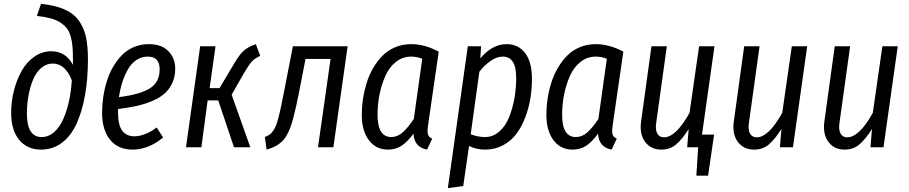

<svg xmlns="http://www.w3.org/2000/svg" viewBox="-20 -767 4732 1000"><path d="M193.8 12.2Q122.1 12.2 80.1 -38.3Q38.1 -88.9 38.1 -178.2Q38.1 -239.3 53 -296.9Q67.9 -354.5 94 -399.9Q120.1 -445.3 160.2 -472.7Q200.2 -500 247.1 -500Q322.3 -500 359.9 -429.2V-460Q359.9 -499 357.4 -525.9Q355 -552.7 347.9 -578.1Q340.8 -603.5 327.9 -619.9Q314.9 -636.2 293.9 -649.9Q272.9 -663.6 243.2 -671.6Q213.4 -679.7 171.9 -684.1L193.8 -747.1Q267.6 -739.3 315.9 -718Q364.3 -696.8 390.9 -659.2Q417.5 -621.6 427.7 -574.2Q438 -526.9 438 -458Q438 -356.9 423.1 -272.5Q408.2 -188 379.2 -123.8Q350.1 -59.6 302.7 -23.7Q255.4 12.2 193.8 12.2ZM196.8 -53.2Q231.9 -53.2 261 -78.1Q290 -103 308.8 -145.3Q327.6 -187.5 339.1 -239.3Q350.6 -291 354 -349.1Q319.3 -436 254.9 -436Q221.2 -436 194.3 -412.8Q167.5 -389.6 151.9 -351.3Q136.2 -313 128.2 -268.1Q120.1 -223.1 120.1 -175.8Q120.1 -53.2 196.8 -53.2Z M892.6 -409.2Q892.6 -366.7 876.7 -333.3Q860.8 -299.8 834.7 -277.6Q808.6 -255.4 768.8 -239.3Q729 -223.1 688 -214.4Q647 -205.6 594.7 -199.2V-182.1Q594.7 -115.2 616.7 -86.2Q638.7 -57.1 678.7 -57.1Q734.4 -57.1 795.9 -103L829.6 -50.8Q752.9 12.2 670.9 12.2Q595.2 12.2 553.5 -38.8Q511.7 -89.8 511.7 -180.2Q511.7 -221.2 517.8 -262.2Q523.9 -303.2 536.4 -343.8Q548.8 -384.3 569.1 -418.9Q589.4 -453.6 615.5 -480.2Q641.6 -506.8 677.7 -522Q713.9 -537.1 755.9 -537.1Q821.3 -537.1 856.9 -500.7Q892.6 -464.4 892.6 -409.2ZM749.5 -472.2Q716.8 -472.2 690.2 -454.3Q663.6 -436.5 646 -405.3Q628.4 -374 616.9 -338.4Q605.5 -302.7 599.6 -261.2Q710 -274.9 760.7 -306.9Q811.5 -338.9 811.5 -405.8Q811.5 -472.2 749.5 -472.2Z M1312.5 -537.1 1335.4 -476.1Q1305.7 -462.4 1291 -445.8Q1276.4 -429.2 1252.4 -389.2L1186.5 -273.9L1283.7 0H1198.7L1116.7 -244.1H1061.5L1028.8 0H948.7L1022.5 -525.9H1102.5L1071.8 -308.1H1123.5L1200.7 -438Q1226.6 -481.9 1248.8 -502.2Q1271 -522.5 1312.5 -537.1Z M1790.5 -525.9 1716.3 0H1636.2L1701.7 -460H1571.3L1538.6 -292Q1529.3 -246.1 1522.7 -215.6Q1516.1 -185.1 1508.1 -154.8Q1500 -124.5 1493.2 -105.7Q1486.3 -86.9 1476.6 -68.4Q1466.8 -49.8 1457 -38.8Q1447.3 -27.8 1433.6 -17.6Q1419.9 -7.3 1404.5 -0.7Q1389.2 5.9 1368.7 12.2L1359.4 -53.2Q1374 -59.6 1383.3 -65.4Q1392.6 -71.3 1401.9 -84.5Q1411.1 -97.7 1416.7 -111.3Q1422.4 -125 1430.2 -154.5Q1438 -184.1 1444.3 -214.6Q1450.7 -245.1 1461.4 -299.8L1505.4 -525.9Z M2122.1 -537.1Q2191.9 -537.1 2265.1 -498L2210 -118.2Q2207.5 -100.6 2207 -92.3Q2206.5 -84 2207.8 -73.2Q2209 -62.5 2214.8 -56.2Q2220.7 -49.8 2231 -44.9L2204.1 12.2Q2137.2 -0.5 2133.3 -70.8Q2104 -30.3 2073.2 -9Q2042.5 12.2 2001 12.2Q1938 12.2 1901.1 -37.1Q1864.3 -86.4 1864.3 -168.9Q1864.3 -210.4 1870.6 -252.2Q1877 -293.9 1889.9 -335.7Q1902.8 -377.4 1924.1 -413.6Q1945.3 -449.7 1972.9 -477.5Q2000.5 -505.4 2038.8 -521.2Q2077.1 -537.1 2122.1 -537.1ZM2121.1 -472.2Q2076.7 -472.2 2041.7 -444.3Q2006.8 -416.5 1986.8 -371.1Q1966.8 -325.7 1956.5 -274.2Q1946.3 -222.7 1946.3 -168.9Q1946.3 -53.2 2018.1 -53.2Q2050.3 -53.2 2077.6 -77.6Q2105 -102.1 2135.3 -147.9L2179.2 -460.9Q2151.4 -472.2 2121.1 -472.2Z M2312.5 212.9 2416.5 -525.9H2485.8L2481.4 -462.9Q2543.9 -537.1 2618.7 -537.1Q2679.7 -537.1 2715.1 -490.5Q2750.5 -443.8 2750.5 -357.9Q2750.5 -306.6 2742.7 -256.6Q2734.9 -206.5 2716.3 -157.2Q2697.8 -107.9 2670.4 -70.8Q2643.1 -33.7 2600.6 -10.7Q2558.1 12.2 2505.9 12.2Q2460.4 12.2 2422.9 -6.8L2392.6 202.1ZM2505.9 -53.2Q2548.3 -53.2 2581.1 -82.3Q2613.8 -111.3 2632.1 -158Q2650.4 -204.6 2659.4 -255.9Q2668.5 -307.1 2668.5 -358.9Q2668.5 -418 2650.9 -445.1Q2633.3 -472.2 2598.6 -472.2Q2567.9 -472.2 2535.6 -450Q2503.4 -427.7 2476.6 -393.1L2431.6 -67.9Q2467.8 -53.2 2505.9 -53.2Z M3083.5 -537.1Q3153.3 -537.1 3226.6 -498L3171.4 -118.2Q3168.9 -100.6 3168.5 -92.3Q3168 -84 3169.2 -73.2Q3170.4 -62.5 3176.3 -56.2Q3182.1 -49.8 3192.4 -44.9L3165.5 12.2Q3098.6 -0.5 3094.7 -70.8Q3065.4 -30.3 3034.7 -9Q3003.9 12.2 2962.4 12.2Q2899.4 12.2 2862.5 -37.1Q2825.7 -86.4 2825.7 -168.9Q2825.7 -210.4 2832 -252.2Q2838.4 -293.9 2851.3 -335.7Q2864.3 -377.4 2885.5 -413.6Q2906.7 -449.7 2934.3 -477.5Q2961.9 -505.4 3000.2 -521.2Q3038.6 -537.1 3083.5 -537.1ZM3082.5 -472.2Q3038.1 -472.2 3003.2 -444.3Q2968.3 -416.5 2948.2 -371.1Q2928.2 -325.7 2918 -274.2Q2907.7 -222.7 2907.7 -168.9Q2907.7 -53.2 2979.5 -53.2Q3011.7 -53.2 3039.1 -77.6Q3066.4 -102.1 3096.7 -147.9L3140.6 -460.9Q3112.8 -472.2 3082.5 -472.2Z M3701.2 -525.9 3636.2 -65.9H3699.2L3668 147.9H3606.9L3616.2 0H3559.1L3566.9 -95.2Q3533.7 -42.5 3502 -15.1Q3470.2 12.2 3424.3 12.2Q3369.6 12.2 3339.6 -28.6Q3309.6 -69.3 3319.3 -136.2L3373 -525.9H3453.1L3397.9 -128.9Q3392.1 -91.8 3403.1 -71.8Q3414.1 -51.8 3438 -51.8Q3500.5 -51.8 3571.3 -179.2L3621.1 -525.9Z M3907.2 12.2Q3852.5 12.2 3822.5 -28.6Q3792.5 -69.3 3802.2 -136.2L3856 -525.9H3936L3880.9 -128.9Q3875 -91.8 3886 -71.8Q3897 -51.8 3920.9 -51.8Q3983.4 -51.8 4054.2 -179.2L4104 -525.9H4184.1L4109.9 0H4042L4049.8 -95.2Q4016.6 -42.5 3984.9 -15.1Q3953.1 12.2 3907.2 12.2Z M4378.9 12.2Q4324.2 12.2 4294.2 -28.6Q4264.2 -69.3 4273.9 -136.2L4327.6 -525.9H4407.7L4352.5 -128.9Q4346.7 -91.8 4357.7 -71.8Q4368.7 -51.8 4392.6 -51.8Q4455.1 -51.8 4525.9 -179.2L4575.7 -525.9H4655.8L4581.5 0H4513.7L4521.5 -95.2Q4488.3 -42.5 4456.5 -15.1Q4424.8 12.2 4378.9 12.2Z"/></svg>

Font: Fira Sans Compressed Book
Style: Italic
Weight: 350
Width: 3
Italic angle: -8°
Designer: Carrois Corporate & Edenspiekermann AG
Foundry: Carrois Corporate GbR & Edenspiekermann AG
Version: Version 4.203;PS 004.203;hotconv 1.0.88;makeotf.lib2.5.64775